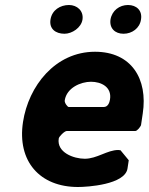

<svg xmlns="http://www.w3.org/2000/svg" viewBox="-20 -741 595 768"><path d="M72 -253C48 -96 139 7 292 7C328 7 480 -2 490 -67L495 -100L462 -140C462 -140 455 -141 453 -141C409 -141 368 -106 319 -106C275 -106 206 -131 215 -187C216 -195 238 -217 247 -217H521C529 -217 541 -233 544 -240L551 -287C572 -425 506 -534 360 -534C201 -534 94 -397 72 -253ZM239 -340C247 -390 303 -414 344 -414C385 -414 428 -393 420 -343C418 -331 412 -313 395 -313H255C250 -313 237 -330 239 -340ZM182 -663C176 -626 202 -606 238 -606C268 -606 305 -630 310 -663C315 -698 288 -721 256 -721C221 -721 188 -701 182 -663ZM422 -663C417 -628 440 -606 474 -606C508 -606 539 -628 544 -663C550 -699 526 -721 492 -721C458 -721 428 -699 422 -663Z"/></svg>

Font: Asimov Print
Style: CIt
Weight: 500
Designer: Google
Version: Version 2.000980: 2014